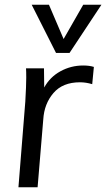

<svg xmlns="http://www.w3.org/2000/svg" viewBox="-20 -792 449 812"><path d="M377 -509 370 -436Q344 -444 318 -444Q245 -444 206 -398.5Q167 -353 163 -287L139 0H58L87 -362Q91 -430 91 -464Q91 -490 90 -503H166L167 -422Q191 -466 235.5 -490.5Q280 -515 332 -515Q358 -515 377 -509ZM409 -772 274 -568H217L114 -772H187L249 -627L332 -772Z"/></svg>

Font: Muli
Style: Italic
Weight: 400
Italic angle: -4.541°
Designer: Vernon Adams
Foundry: Vernon Adams
Version: Version 2.001